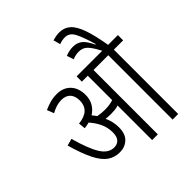

<svg xmlns="http://www.w3.org/2000/svg" viewBox="-237 -1054 1213 1213"><g transform="rotate(-45 369.5 -448.0)"><path d="M332 -206Q332 -146 301 -117.5Q270 -89 225 -89Q178 -89 142.5 -114Q107 -139 78 -197Q49 -255 21 -353L68 -366Q100 -249 135 -192.5Q170 -136 221 -136Q249 -136 265.5 -154Q282 -172 282 -210Q282 -256 263 -294.5Q244 -333 217 -362Q197 -356 175 -354L170 -400Q225 -406 251 -431.5Q277 -457 277 -499Q277 -540 256.5 -562.5Q236 -585 196 -585Q153 -585 105 -558L87 -604Q116 -617 142.5 -624.5Q169 -632 202 -632Q260 -632 294 -596Q328 -560 328 -499Q328 -458 310 -428.5Q292 -399 263 -381Q275 -367 285 -352Q301 -349 316.5 -347.5Q332 -346 348 -346Q390 -346 423 -357V-575H370V-622H739V-575H656V0H606V-575H474V0H423V-309Q406 -303 389 -301.5Q372 -300 355 -300Q331 -300 310 -303Q320 -282 326 -257.5Q332 -233 332 -206ZM603 -615Q579 -661 561 -684.5Q543 -708 526 -715.5Q509 -723 488 -723Q460 -723 434 -711L418 -757Q452 -771 485 -771Q524 -771 549 -749.5Q574 -728 596 -680L600 -681Q574 -770 552.5 -809.5Q531 -849 492 -849Q465 -849 441 -839L428 -886Q441 -890 456 -893Q471 -896 489 -896Q531 -896 561 -870.5Q591 -845 613 -784Q635 -723 653 -615Z"/></g></svg>

Font: Noto Sans ExtraCondensed Light
Style: Regular
Weight: 300
Width: 2
Designer: Monotype Design Team
Foundry: Monotype Imaging Inc.
Version: Version 2.013; ttfautohint (v1.8.4.7-5d5b)